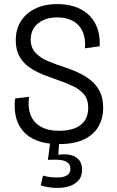

<svg xmlns="http://www.w3.org/2000/svg" viewBox="-20 -692 572 938"><path d="M267 12Q205 12 161 -5Q117 -22 91.5 -53Q66 -84 57 -124Q48 -164 54 -211L122 -219Q115 -166 130 -129Q145 -92 180.5 -72.5Q216 -53 268 -53Q312 -53 344 -65Q376 -77 393.5 -102Q411 -127 411 -166Q411 -205 391.5 -229.5Q372 -254 338 -270.5Q304 -287 260 -302Q222 -315 186 -329.5Q150 -344 121 -365Q92 -386 74.5 -417.5Q57 -449 57 -495Q57 -548 81.5 -587.5Q106 -627 151.5 -649.5Q197 -672 260 -672Q326 -672 373.5 -647.5Q421 -623 445.5 -577Q470 -531 467 -466L395 -456Q398 -493 389.5 -521.5Q381 -550 363 -569Q345 -588 318.5 -597.5Q292 -607 259 -607Q220 -607 191 -593.5Q162 -580 146 -556Q130 -532 130 -499Q130 -459 153.5 -434Q177 -409 214 -393.5Q251 -378 291 -365Q326 -354 360 -338.5Q394 -323 422 -301Q450 -279 467 -246Q484 -213 484 -165Q484 -114 461 -74Q438 -34 390.5 -11Q343 12 267 12ZM179 214 190 166Q206 171 228.5 173.5Q251 176 273 174.5Q295 173 309.5 163Q324 153 324 132Q324 122 319.5 113Q315 104 303 97.5Q291 91 269.5 89Q248 87 214 89L227 -10H270L265 64Q301 59 327 66Q353 73 367 90.5Q381 108 381 137Q381 172 360.5 192.5Q340 213 309 220.5Q278 228 243 225.5Q208 223 179 214Z"/></svg>

Font: Bricolage Grotesque SemiCondensed Light
Style: Regular
Weight: 300
Width: 4
Designer: Mathieu Triay
Foundry: Atelier Triay
Version: Version 1.000;gftools[0.9.30]